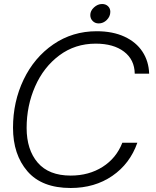

<svg xmlns="http://www.w3.org/2000/svg" viewBox="-20 -929 780 959"><path d="M45 -291Q45 -421 98 -531.5Q151 -642 246.5 -707.5Q342 -773 463 -773Q543 -773 601.5 -746Q660 -719 691.5 -671Q723 -623 725 -561H653Q652 -631 599.5 -671Q547 -711 458 -711Q355 -711 276.5 -652.5Q198 -594 155.5 -497.5Q113 -401 113 -290Q113 -181 168.5 -116.5Q224 -52 333 -52Q424 -52 492.5 -95.5Q561 -139 591 -216H666Q629 -111 541 -50.5Q453 10 333 10Q189 10 117 -73.5Q45 -157 45 -291ZM431 -854Q431 -875 449.5 -892Q468 -909 490 -909Q508 -909 519.5 -898Q531 -887 531 -870Q531 -847 513.5 -829.5Q496 -812 473 -812Q455 -812 443 -824Q431 -836 431 -854Z"/></svg>

Font: Open Sauce Sans Light Italic
Style: Regular
Weight: 300
Italic angle: -10°
Designer: Alfredo Marco Pradil
Foundry: Creative Sauce Fz LLC
Version: Version 1.477